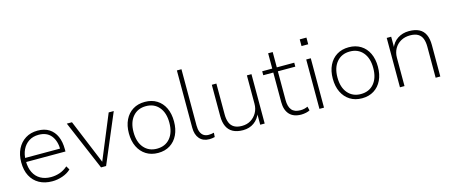

<svg xmlns="http://www.w3.org/2000/svg" viewBox="-45 -1263 4308 1829"><g transform="rotate(-15 2109.0 -348.5)"><path d="M301 8Q227 8 173 -22Q119 -52 89.5 -108Q60 -164 60 -243Q60 -318 88.5 -374.5Q117 -431 168 -463Q219 -495 288 -495Q356 -495 401.5 -465.5Q447 -436 470.5 -383Q494 -330 494 -256V-234H89V-274H472L452 -258Q452 -349 410 -401.5Q368 -454 287 -454Q231 -454 190.5 -427.5Q150 -401 128 -355Q106 -309 106 -249V-243Q106 -177 129.5 -130Q153 -83 196.5 -58.5Q240 -34 299 -34Q342 -34 383.5 -47.5Q425 -61 465 -95L486 -59Q453 -27 402.5 -9.5Q352 8 301 8Z M782 0 575 -487H626L814 -32H800L988 -487H1038L832 0Z M1345 8Q1277 8 1227 -23.5Q1177 -55 1149.5 -111.5Q1122 -168 1122 -244Q1122 -320 1149.5 -376.5Q1177 -433 1227 -464Q1277 -495 1345 -495Q1413 -495 1463 -464Q1513 -433 1540 -376.5Q1567 -320 1567 -244Q1567 -168 1540 -111.5Q1513 -55 1463 -23.5Q1413 8 1345 8ZM1344 -34Q1426 -34 1473.5 -90Q1521 -146 1521 -244Q1521 -341 1473.5 -397Q1426 -453 1345 -453Q1264 -453 1216 -397Q1168 -341 1168 -244Q1168 -146 1216 -90Q1264 -34 1344 -34Z M1850 8Q1788 8 1753.5 -31.5Q1719 -71 1719 -141V-705H1764V-149Q1764 -112 1774.5 -86Q1785 -60 1805 -47Q1825 -34 1854 -34Q1868 -34 1880.5 -36Q1893 -38 1906 -41L1903 1Q1890 4 1877 6Q1864 8 1850 8Z M2182 8Q2123 8 2083.5 -13Q2044 -34 2024.5 -75.5Q2005 -117 2005 -178V-487H2050V-182Q2050 -135 2063.5 -101.5Q2077 -68 2106.5 -51Q2136 -34 2182 -34Q2232 -34 2269.5 -57Q2307 -80 2329 -119Q2351 -158 2351 -208V-487H2396V0H2352V-117H2359Q2337 -58 2291 -25Q2245 8 2182 8Z M2756 8Q2680 8 2640.5 -35Q2601 -78 2601 -156V-448H2502V-487H2601V-638H2646V-487H2818V-448H2646V-165Q2646 -100 2673 -67Q2700 -34 2759 -34Q2780 -34 2798.5 -38.5Q2817 -43 2831 -50L2841 -11Q2829 -3 2804 2.5Q2779 8 2756 8Z M2926 -622V-688H2992V-622ZM2936 0V-487H2981V0Z M3356 8Q3288 8 3238 -23.5Q3188 -55 3160.5 -111.5Q3133 -168 3133 -244Q3133 -320 3160.5 -376.5Q3188 -433 3238 -464Q3288 -495 3356 -495Q3424 -495 3474 -464Q3524 -433 3551 -376.5Q3578 -320 3578 -244Q3578 -168 3551 -111.5Q3524 -55 3474 -23.5Q3424 8 3356 8ZM3355 -34Q3437 -34 3484.5 -90Q3532 -146 3532 -244Q3532 -341 3484.5 -397Q3437 -453 3356 -453Q3275 -453 3227 -397Q3179 -341 3179 -244Q3179 -146 3227 -90Q3275 -34 3355 -34Z M3730 0V-487H3774V-372H3768Q3790 -432 3838.5 -463.5Q3887 -495 3950 -495Q4010 -495 4049.5 -475Q4089 -455 4108.5 -413.5Q4128 -372 4128 -310V0H4082V-306Q4082 -354 4069 -386.5Q4056 -419 4027 -436Q3998 -453 3950 -453Q3898 -453 3858.5 -430.5Q3819 -408 3797 -369Q3775 -330 3775 -280V0Z"/></g></svg>

Font: Nunito Sans 10pt ExtraLight
Style: Regular
Weight: 250
Designer: Vernon Adams
Foundry: Vernon Adams
Version: Version 3.101;gftools[0.9.27]